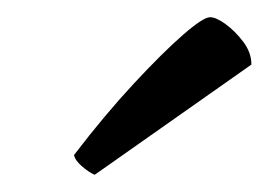

<svg xmlns="http://www.w3.org/2000/svg" viewBox="-20 -768 312 223"><path d="M90 -565Q83 -568 75 -575Q67 -582 66 -588Q102 -635 135.5 -671Q169 -707 192.5 -727.5Q216 -748 224 -748Q231 -748 242 -740Q253 -732 262.5 -719.5Q272 -707 272 -693Z"/></svg>

Font: Texturina Medium 12pt Light
Style: Italic
Weight: 300
Italic angle: -11°
Version: Version 1.002